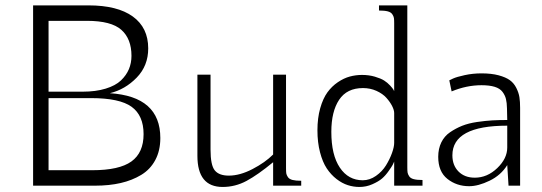

<svg xmlns="http://www.w3.org/2000/svg" viewBox="-20 -704 2054 728"><path d="M105.5 0V-683.6H315.4Q425.3 -683.6 483.6 -641.4Q542 -599.1 542 -520.5Q542 -454.6 498.3 -409.7Q454.6 -364.7 396.5 -350.6Q587.9 -338.4 587.9 -180.7Q587.9 -132.8 568.8 -97.2Q549.8 -61.5 515.4 -40.8Q481 -20 437.5 -10Q394 0 340.8 0ZM164.1 -332V-58.6H330.1Q432.1 -58.6 478.3 -91.8Q524.4 -125 524.4 -195.3Q524.4 -266.1 479 -299.1Q433.6 -332 325.2 -332ZM164.1 -356.4H293Q343.3 -356.4 380.6 -367.9Q418 -379.4 438.5 -398.9Q459 -418.5 468.8 -441.9Q478.5 -465.3 478.5 -492.2Q478.5 -556.6 440.2 -590.8Q401.9 -625 309.6 -625H164.1Z M1064.5 -420.9V-66.4Q1064.5 -53.2 1065.4 -46.9Q1066.4 -40.5 1071.5 -32.7Q1076.7 -24.9 1088.9 -21.7Q1101.1 -18.6 1122.1 -18.6V0H1015.6V-88.9Q957.5 -41 914.8 -18.1Q872.1 4.9 824.2 4.9Q728.5 4.9 728.5 -113.3V-420.9H778.3V-136.7Q778.3 -77.6 794.4 -57.9Q810.5 -38.1 847.7 -38.1Q889.6 -38.1 937.5 -63Q985.4 -87.9 1015.6 -118.2V-420.9Z M1474.6 0V-91.3Q1471.7 -84.5 1469 -79.1Q1466.3 -73.7 1454.1 -56.2Q1441.9 -38.6 1428.5 -27.1Q1415 -15.6 1391.8 -5.4Q1368.7 4.9 1342.8 4.9Q1320.3 4.9 1298.8 -2Q1277.3 -8.8 1256.1 -25.1Q1234.9 -41.5 1219 -65.4Q1203.1 -89.4 1193.4 -126.7Q1183.6 -164.1 1183.6 -210Q1183.6 -256.3 1194.1 -293.5Q1204.6 -330.6 1221.4 -353.8Q1238.3 -377 1261 -392.3Q1283.7 -407.7 1306.4 -413.8Q1329.1 -419.9 1352.5 -419.9Q1378.9 -419.9 1401.4 -413.3Q1423.8 -406.7 1436.5 -398.7Q1449.2 -390.6 1459 -379.9Q1468.8 -369.1 1471.2 -365Q1473.6 -360.8 1474.6 -358.4V-616.2Q1474.6 -629.4 1473.6 -635.7Q1472.7 -642.1 1467.5 -649.9Q1462.4 -657.7 1450.2 -660.9Q1438 -664.1 1417 -664.1V-683.6H1524.4V-69.3Q1524.4 -56.2 1525.4 -49.8Q1526.4 -43.5 1531.5 -35.6Q1536.6 -27.8 1548.8 -24.7Q1561 -21.5 1582 -21.5V0ZM1356.4 -370.1Q1295.4 -370.1 1265.9 -325.7Q1236.3 -281.2 1236.3 -204.1Q1236.3 -116.2 1268.6 -68.4Q1300.8 -20.5 1355.5 -20.5Q1381.8 -20.5 1405.5 -37.1Q1429.2 -53.7 1443.6 -77.1Q1458 -100.6 1466.3 -123.8Q1474.6 -147 1474.6 -162.1V-275.4Q1474.6 -286.6 1466.8 -302Q1459 -317.4 1445.1 -333Q1431.2 -348.6 1407.5 -359.4Q1383.8 -370.1 1356.4 -370.1Z M1805.7 -425.8Q1843.3 -425.8 1870.6 -418.5Q1897.9 -411.1 1913.3 -399.9Q1928.7 -388.7 1937.7 -370.6Q1946.8 -352.5 1949.5 -335.4Q1952.1 -318.4 1952.1 -294.9V0H1908.2L1903.3 -78.1Q1879.4 -39.6 1836.4 -18.8Q1793.5 2 1758.8 2Q1711.4 2 1676.5 -25.6Q1641.6 -53.2 1641.6 -109.4Q1641.6 -140.1 1653.3 -164.1Q1665 -188 1686.5 -202.6Q1708 -217.3 1732.4 -227.1Q1756.8 -236.8 1789.1 -241.5Q1821.3 -246.1 1846.9 -247.6Q1872.6 -249 1903.3 -249Q1903.3 -252.9 1902.3 -293Q1901.9 -314.5 1898.4 -328.6Q1895 -342.8 1885.3 -355.7Q1875.5 -368.7 1855.7 -374.8Q1835.9 -380.9 1805.7 -380.9Q1749 -380.9 1692.4 -357.4L1683.6 -399.4L1697.8 -406.2Q1711.9 -412.6 1742.4 -419.2Q1772.9 -425.8 1805.7 -425.8ZM1903.3 -144.5Q1903.3 -144.5 1903.3 -227.5Q1695.3 -227.5 1695.3 -115.2Q1695.3 -77.1 1718.5 -53.7Q1741.7 -30.3 1780.3 -30.3Q1827.6 -30.3 1865.5 -66.7Q1903.3 -103 1903.3 -144.5Z"/></svg>

Font: Buda
Style: light
Weight: 400
Version: Version 1.002